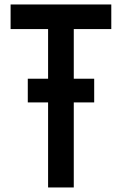

<svg xmlns="http://www.w3.org/2000/svg" viewBox="-20 -805 540 850"><path d="M192.9 24.9V-351.6H103V-456.5H192.9V-676.3H26.9V-785.2H472.7V-676.3H306.6V-456.5H397V-351.6H306.6V24.9Z"/></svg>

Font: BIZ UDGothic
Style: Bold
Weight: 700
Monospace: yes
Designer: TypeBank Co., Ltd.
Foundry: Morisawa Inc.
Version: Version 1.05